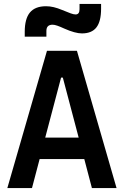

<svg xmlns="http://www.w3.org/2000/svg" viewBox="-20 -950 626 970"><path d="M17.1 0 217.3 -693.4H368.7L568.8 0H444.3L405.8 -146.5H180.2L141.6 0ZM208.5 -254.9H377.4L297.4 -558.1H288.6ZM105 -764.6V-789.1Q105 -855.5 131.3 -887Q157.7 -918.5 212.4 -918.5Q231.9 -918.5 251.5 -913.8Q271 -909.2 294.4 -899.4Q321.8 -888.2 336.9 -882.6Q352.1 -877 361.8 -877Q381.8 -877 381.8 -903.3V-930.2H490.7V-905.8Q490.7 -842.3 467.3 -811.8Q443.8 -781.2 394 -781.2Q359.9 -781.2 304.7 -805.7Q284.7 -814.9 270 -820.1Q255.4 -825.2 245.6 -825.2Q214.4 -825.2 214.4 -793.9V-764.6Z"/></svg>

Font: Cascadia Code SemiBold
Style: Regular
Weight: 600
Monospace: yes
Designer: Aaron Bell
Foundry: Saja Typeworks
Version: Version 2404.023; ttfautohint (v1.8.4)